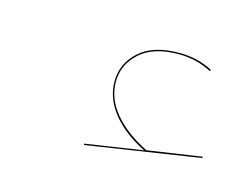

<svg xmlns="http://www.w3.org/2000/svg" viewBox="-41 -756 352 277"><g transform="rotate(15 135.0 -617.0)"><path d="M270 -563V-561L100 -535V-537L186 -550Q154 -566 136.5 -588Q119 -610 119 -635Q119 -662 139.5 -680.5Q160 -699 199 -699Q227 -699 249 -687L248 -685Q225 -697 199 -697Q161 -697 141 -679Q121 -661 121 -635Q121 -610 139 -588.5Q157 -567 189 -551Z"/></g></svg>

Font: FiraGO Two
Style: Regular
Weight: 100
Designer: bBox Type
Foundry: bBox Type GmbH
Version: Version 1.001